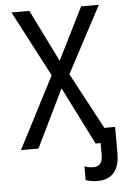

<svg xmlns="http://www.w3.org/2000/svg" viewBox="-60 -757 650 994"><g transform="rotate(-5 265.0 -260.0)"><path d="M25 0H116L262 -300L413 0H439V61C439 102 423 121 391 121C374 121 359 118 345 112V184C361 190 382 194 407 194C481 194 521 148 521 61V-77H465L309 -369L492 -714H400L265 -443L131 -714H38L217 -372Z"/></g></svg>

Font: Noto Sans Mono Condensed
Style: Regular
Weight: 400
Width: 3
Designer: Monotype Design Team
Foundry: Monotype Imaging Inc.
Version: Version 2.014